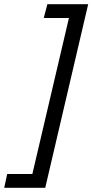

<svg xmlns="http://www.w3.org/2000/svg" viewBox="-21 -768 437 908"><path d="M396 -748H203L186 -683H305L132 55H13L-1 120H193Z"/></svg>

Font: RazerF5
Style: Italic
Weight: 400
Foundry: Razer Inc.
Version: Version 2